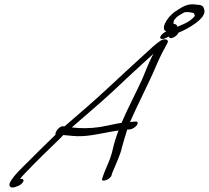

<svg xmlns="http://www.w3.org/2000/svg" viewBox="-20 -831 961 883"><path d="M27 6C19 21 24 36 47 30L61 25C67 23 73 20 78 15C96 -1 88 -11 72 -8C77 -15 83 -22 91 -30C145 -87 203 -143 260 -198L271 -210C298 -208 326 -203 360 -205C416 -208 472 -224 525 -231C519 -214 513 -198 509 -184C500 -155 497 -132 487 -104C482 -89 458 -36 454 -22L451 -12C439 10 486 -2 493 -25L496 -35C511 -72 535 -122 541 -154C548 -178 556 -207 565 -235L579 -236C589 -238 602 -245 610 -256C616 -265 613 -274 603 -272L578 -270C615 -355 666 -451 701 -535C715 -568 733 -603 751 -635C757 -649 737 -657 717 -643C696 -629 674 -608 651 -587C593 -534 533 -479 472 -422C412 -366 341 -305 277 -250H271C256 -254 232 -225 235 -212H236C235 -211 233 -210 233 -209C191 -169 148 -126 108 -86C80 -58 45 -26 27 6ZM310 -245C369 -297 439 -355 498 -410C557 -466 618 -522 675 -574C679 -577 683 -581 687 -585L680 -573C662 -537 650 -506 634 -467C604 -401 566 -330 539 -266C527 -264 514 -262 501 -259L441 -247C395 -240 349 -240 310 -245ZM787 -779C742 -748 718 -693 745 -687C726 -678 706 -656 723 -652C734 -650 746 -658 757 -663C758 -646 793 -661 801 -681C841 -696 934 -748 919 -788C914 -805 909 -808 881 -810C842 -816 820 -800 787 -779ZM788 -747C795 -757 814 -766 822 -771C833 -780 865 -773 870 -771C871 -771 879 -760 874 -755C856 -734 832 -723 810 -714L796 -708C794 -709 796 -711 795 -712C791 -718 786 -721 777 -722L778 -724C779 -733 778 -737 788 -747Z"/></svg>

Font: Stray Cat
Style: UltObl
Weight: 400
Version: Version 1.0